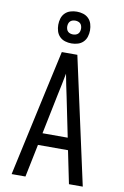

<svg xmlns="http://www.w3.org/2000/svg" viewBox="-104 -1036 708 1095"><g transform="rotate(10 250.0 -488.5)"><path d="M44 0 151 -490 205 -735H295L456 0H376L337 -190H163L124 0ZM177 -260H323L276 -490Q269 -522 262.5 -554Q256 -586 250 -618Q244 -586 237.5 -554Q231 -522 224 -490ZM250 -793Q231 -793 213 -798.5Q195 -804 182 -817Q169 -830 163.5 -848Q158 -866 158 -885Q158 -904 163.5 -922Q169 -940 182 -953Q195 -966 213 -971.5Q231 -977 250 -977Q269 -977 287 -971.5Q305 -966 318 -953Q331 -940 336.5 -922Q342 -904 342 -885Q342 -866 336.5 -848Q331 -830 318 -817Q305 -804 287 -798.5Q269 -793 250 -793ZM250 -845Q258 -845 266 -847.5Q274 -850 279.5 -855.5Q285 -861 287.5 -869Q290 -877 290 -885Q290 -893 287.5 -901Q285 -909 279.5 -914.5Q274 -920 266 -922.5Q258 -925 250 -925Q242 -925 234 -922.5Q226 -920 220.5 -914.5Q215 -909 212.5 -901Q210 -893 210 -885Q210 -877 212.5 -869Q215 -861 220.5 -855.5Q226 -850 234 -847.5Q242 -845 250 -845Z"/></g></svg>

Font: Iosevka srxl
Style: Regular
Weight: 400
Monospace: yes
Designer: Belleve Invis
Foundry: Belleve Invis
Version: Version 33.0.1; ttfautohint (v1.8.3)